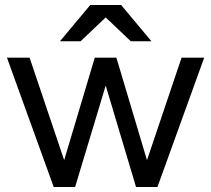

<svg xmlns="http://www.w3.org/2000/svg" viewBox="-20 -752 849 772"><path d="M8 -520H99L238 -108L361 -520H448L571 -108L710 -520H801L613 0H527L405 -408L282 0H196ZM467 -732 589 -586H506L405 -682L304 -586H221L343 -732Z"/></svg>

Font: Aspekta Variable
Style: Regular
Weight: 400
Designer: Ivo Dolenc
Version: Version 2.100